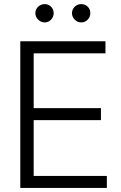

<svg xmlns="http://www.w3.org/2000/svg" viewBox="-20 -932 602 952"><path d="M80.6 0V-727.5H502.9V-667.5H147V-396H480.5V-336.4H147V-59.6H509.8V0ZM201.2 -820.8Q183.1 -820.8 169.2 -834.7Q155.3 -848.6 155.3 -866.7Q155.3 -885.7 169.2 -898.7Q183.1 -911.6 201.2 -911.6Q220.2 -911.6 233.2 -898.7Q246.1 -885.7 246.1 -866.7Q246.1 -848.6 233.2 -834.7Q220.2 -820.8 201.2 -820.8ZM382.3 -820.8Q364.3 -820.8 350.6 -834.7Q336.9 -848.6 336.9 -866.7Q336.9 -885.7 350.6 -898.7Q364.3 -911.6 382.3 -911.6Q401.9 -911.6 415 -898.7Q428.2 -885.7 427.7 -866.7Q428.2 -848.6 415 -834.7Q401.9 -820.8 382.3 -820.8Z"/></svg>

Font: Inter Tight Light
Style: Regular
Weight: 300
Designer: Rasmus Andersson
Foundry: rsms
Version: Version 3.004